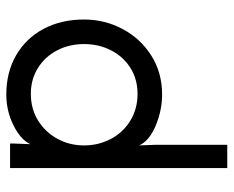

<svg xmlns="http://www.w3.org/2000/svg" viewBox="-86 -436 742 610"><g transform="rotate(-90 285.0 -131.0)"><path d="M450 -235Q450 -282 430 -320.5Q410 -359 374 -381.5Q338 -404 292 -404Q244 -404 207 -381Q170 -358 149 -319.5Q128 -281 128 -235Q128 -189 148.5 -150Q169 -111 206.5 -88Q244 -65 292 -65Q338 -65 374 -87.5Q410 -110 430 -149Q450 -188 450 -235ZM528 -235Q528 -169 497.5 -112Q467 -55 413 -21Q359 13 290 13Q239 13 190.5 -7.5Q142 -28 128 -60L130 -8V220H56V-470H134V-458L132 -406Q147 -437 192.5 -459.5Q238 -482 290 -482Q360 -482 414 -451Q468 -420 498 -364Q528 -308 528 -235Z"/></g></svg>

Font: Kreadon
Style: Regular
Weight: 400
Designer: kohakuno
Foundry: StudioGnu
Version: Version 1.000;Glyphs 3.1.2 (3151)